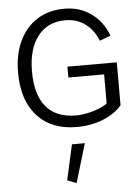

<svg xmlns="http://www.w3.org/2000/svg" viewBox="-64 -731 810 1109"><g transform="rotate(-5 340.5 -177.0)"><path d="M327.1 102.5H401.9L334.5 328.1L281.7 307.1ZM340.3 -346.7H626.5V-98.1Q586.9 -50.3 516.6 -22.5Q446.3 5.4 365.2 5.4Q217.8 5.4 135.5 -85.2Q53.2 -175.8 53.2 -335.9Q53.2 -441.4 89.8 -519Q126.5 -596.7 193.4 -639.2Q260.3 -681.6 351.6 -681.6Q440.4 -681.6 506.3 -634Q572.3 -586.4 603.5 -503.9L540 -479.5Q516.1 -541.5 467 -578.1Q418 -614.7 351.1 -614.7Q249 -614.7 191.4 -541Q133.8 -467.3 133.8 -335.9Q133.8 -200.7 192.6 -131.1Q251.5 -61.5 366.2 -61.5Q397.9 -61.5 433.1 -69.1Q468.3 -76.7 499 -88.9Q529.8 -101.1 547.4 -115.2V-283.7H340.3Z"/></g></svg>

Font: Estedad-FD Regular
Style: FD-Regular
Weight: 400
Designer: Amin Abedi
Version: Version 7.3